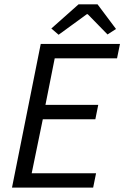

<svg xmlns="http://www.w3.org/2000/svg" viewBox="-20 -857 568 877"><path d="M34.8 0 166.1 -656.3H528L514.6 -590.6H229.9L187.6 -378H428.8L415.5 -312.2H175.5L124.8 -65.7H418.8L405.5 0ZM247.7 -698.3 214.5 -726.8 338.8 -837.2H425.6L509.9 -724.6L471.1 -699.6L380.7 -792.2H376.7Z"/></svg>

Font: Source Sans Variable
Style: Italic
Weight: 200
Italic angle: -11°
Designer: Paul D. Hunt
Foundry: Adobe Systems Incorporated
Version: Version 3.006;hotconv 1.0.111;makeotfexe 2.5.65597